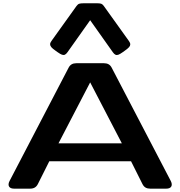

<svg xmlns="http://www.w3.org/2000/svg" viewBox="-20 -1128 1078 1148"><path d="M37.7 -46.9 390.1 -723.1Q397.3 -737 408.7 -743.5Q420.1 -750 436.5 -750H601.6Q618 -750 629.4 -743.5Q640.8 -737 647.9 -723.1L1000.6 -46.9Q1011.4 -26.1 1004.2 -13Q996.9 0 973.7 0H878.3Q861.9 0 850.5 -6.4Q839.2 -12.9 831.9 -27.3L763.6 -163.7H274.7L206.3 -27.3Q199.1 -13.2 187.7 -6.6Q176.4 0 160 0H64.6Q41.4 0 34 -13Q26.7 -26.1 37.7 -46.9ZM708.5 -271.1 519.1 -635.4 329.8 -271.1ZM287.4 -882.7 437.3 -1091.9Q445.4 -1103 454 -1105.7Q462.5 -1108.4 480.3 -1108.4H562.1Q577.1 -1108.4 585.3 -1105.6Q593.4 -1102.7 601 -1091.9L750.9 -882.7Q758.9 -871.5 758.9 -862.9Q758.9 -854.4 751.9 -846.3Q744.9 -838.2 727.9 -826.1L713.7 -815.9Q697.6 -804.4 687.8 -800.8Q678 -797.3 670.4 -800.8Q662.7 -804.3 654.8 -815.5L519.1 -1007.1L383.5 -815.7Q375.6 -804.5 367.9 -801Q360.3 -797.5 350.4 -801Q340.5 -804.6 324.6 -815.9L310.4 -826.1Q294.1 -837.4 287 -845.8Q279.9 -854.1 279.6 -862.9Q279.4 -871.7 287.4 -882.7Z"/></svg>

Font: Gyrochrome
Style: Regular
Weight: 400
Designer: David Moles
Foundry: David Moles
Version: Version 1.005;Glyphs 3.2.3 (3260)